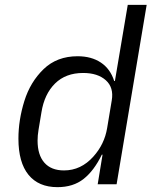

<svg xmlns="http://www.w3.org/2000/svg" viewBox="-20 -760 640 792"><path d="M403 -122H400Q368 -56 325 -22Q282 12 217 12Q139 12 97.5 -39Q56 -90 56 -188Q56 -265 80.5 -343.5Q105 -422 160 -475Q215 -528 300 -528Q357 -528 396 -502Q435 -476 451 -426H454L507 -740H585L461 0H383ZM365 -114Q411 -165 422 -232L441 -346Q450 -399 416.5 -429Q383 -459 323 -459Q251 -459 207 -415.5Q163 -372 151 -297L139 -225Q135 -201 135 -180Q135 -121 163 -89Q191 -57 244 -57Q314 -57 365 -114Z"/></svg>

Font: iA Writer Mono V
Style: Regular
Weight: 400
Italic angle: -9.5°
Designer: Mike Abbink, Paul van der Laan, Pieter van Rosmalen
Foundry: Bold Monday
Version: Version 2.000